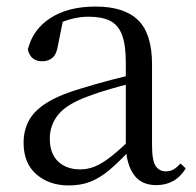

<svg xmlns="http://www.w3.org/2000/svg" viewBox="-20 -551 597 586"><path d="M190 15Q130 15 91 -19Q52 -53 52 -115Q52 -154 69 -184.5Q86 -215 125.5 -239Q165 -263 231 -282Q273 -295 319 -307Q365 -319 405 -328V-303Q365 -293 324 -281.5Q283 -270 249 -257Q185 -234 158.5 -202Q132 -170 132 -128Q132 -82 157.5 -58Q183 -34 225 -34Q248 -34 270 -43Q292 -52 320 -74Q348 -96 386 -134L395 -87H371Q340 -54 312.5 -31Q285 -8 256 3.5Q227 15 190 15ZM457 14Q412 14 389.5 -16.5Q367 -47 364 -100V-103V-359Q364 -415 352 -445.5Q340 -476 315 -488Q290 -500 250 -500Q221 -500 192 -491.5Q163 -483 130 -465L173 -492L157 -413Q153 -386 140.5 -375Q128 -364 109 -364Q73 -364 65 -400Q80 -461 134 -496Q188 -531 272 -531Q359 -531 401.5 -489.5Q444 -448 444 -355V-108Q444 -61 455 -44.5Q466 -28 486 -28Q499 -28 509 -33.5Q519 -39 531 -52L547 -37Q531 -11 508.5 1.5Q486 14 457 14Z"/></svg>

Font: Noto Serif KR
Style: Regular
Weight: 400
Designer: Ryoko NISHIZUKA  (kana & ideographs); Frank Grießhammer (Latin, Greek & Cyrillic); Wenlong ZHANG  (bopomofo); Sandoll Co
Foundry: Adobe
Version: Version 2.003-H1;hotconv 1.1.1;makeotfexe 2.6.0